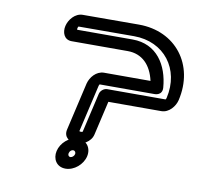

<svg xmlns="http://www.w3.org/2000/svg" viewBox="-73 -682 807 783"><g transform="rotate(10 330.5 -290.5)"><path d="M328.2 -298.8 290.5 -135.5C289.1 -134.8 286.5 -133.9 283.3 -133.9C280 -133.9 277.7 -135 276.8 -135.6C282.7 -161.1 318.4 -316.5 322.3 -332.4C322.5 -333.4 321.6 -329.8 321.9 -330.8C322.7 -334.3 324.4 -336.8 325.2 -337.6H551.4C553.5 -337.6 585.4 -336.4 582.8 -370C575.7 -461.3 526.6 -541.3 425.8 -541.3C337.4 -541.3 214.2 -541.2 196.1 -541.2C195.7 -542.5 195.3 -544.9 196.1 -548.1C196.8 -551.4 198.6 -554.1 199.3 -555C215.1 -555.1 303.4 -555.6 429.1 -555.6C554.3 -555.6 632.4 -454.5 603.8 -330.8C603.1 -327.5 601.4 -325 600.6 -323.9C579.1 -323.9 431.3 -323.8 359 -323.8C345.4 -323.9 331.4 -312.5 328.2 -298.8ZM372.4 -273.8C454.7 -273.8 591.6 -273.9 591.6 -273.9C623.7 -273.9 647.7 -304.4 653.8 -330.8C688.8 -482.5 593.2 -605.6 440.6 -605.6C301.6 -605.6 208.2 -605 208.2 -605C176.1 -605 152.1 -574.3 146.1 -548.1C140 -521.9 149.8 -491.2 182 -491.2C182 -491.2 318.3 -491.3 414.2 -491.3C474.8 -491.3 512.8 -450.9 526.9 -387.6H333.7C302.3 -386.8 279.1 -359 272.1 -331.9C270.4 -325.3 226.3 -133.6 226.2 -133C218.8 -100.9 245.4 -83.9 271.7 -83.9C297.9 -83.9 332.5 -100.7 339.9 -133ZM249.5 -39.8C251.6 -49.1 259.4 -54.5 265.5 -54.5C272.4 -54.5 277.7 -48.2 275.8 -39.8C273.9 -31.4 265.5 -25 258.7 -25C252.5 -25 247.3 -30.4 249.5 -39.8ZM199.5 -39.8C191.7 -6.2 210.3 25 247.1 25C283.3 25 317.8 -5.2 325.8 -39.8C333.8 -74.3 313.2 -104.5 277.1 -104.5C240.2 -104.5 207.2 -73.4 199.5 -39.8Z"/></g></svg>

Font: Hi.
Style: Regular
Weight: 400
Designer: Mew Too, Robert Jablonski
Foundry: Cannot Into Space Fonts
Version: Version 1.996